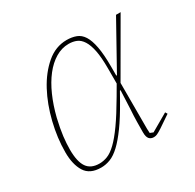

<svg xmlns="http://www.w3.org/2000/svg" viewBox="-122 -651 808 796"><g transform="rotate(-30 282.0 -253.0)"><path d="M392 -252V-50Q392 -41 392 -32Q392 -23 393 -12L408 -6L491 -54L497 -44L441 -6Q424 5 416 8.5Q408 12 400 12Q386 12 378 3Q370 -6 370 -28Q370 -48 370.5 -78Q371 -108 373 -135L377 -226H374L352 -187Q318 -127 290 -88.5Q262 -50 238 -27.5Q214 -5 192 3.5Q170 12 148 12Q94 12 72 -23.5Q50 -59 50 -117Q50 -185 67.5 -256.5Q85 -328 116 -386Q147 -444 190.5 -481Q234 -518 287 -518Q312 -518 332 -510.5Q352 -503 365 -482.5Q378 -462 385 -425Q392 -388 392 -330V-287H395L517 -506H539ZM150 -6Q169 -6 188.5 -13.5Q208 -21 231 -43Q254 -65 282.5 -105Q311 -145 349 -210L377 -258V-307V-331Q377 -383 370.5 -415.5Q364 -448 352 -467Q340 -486 323.5 -493Q307 -500 286 -500Q253 -500 223 -482Q193 -464 168 -432Q143 -400 123.5 -356Q104 -312 91 -260Q80 -213 76 -179.5Q72 -146 72 -117Q72 -60 90.5 -33Q109 -6 150 -6Z"/></g></svg>

Font: IBM Plex Serif Thin
Style: Italic
Weight: 100
Italic angle: -14°
Designer: Mike Abbink, Paul van der Laan, Pieter van Rosmalen
Foundry: Bold Monday
Version: Version 3.001